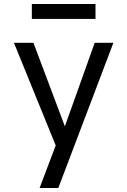

<svg xmlns="http://www.w3.org/2000/svg" viewBox="-20 -765 640 965"><path d="M179 180 260 -34 50 -550H148L306 -130L456 -550H550L273 180ZM140 -670V-745H460V-670Z"/></svg>

Font: Tiny
Style: Regular
Weight: 400
Designer: Philipp Nurullin, Konstantin Bulenkov
Foundry: JetBrains
Version: Version 2.251; ttfautohint (v1.8.4.7-5d5b)